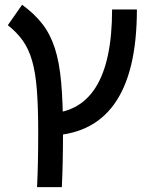

<svg xmlns="http://www.w3.org/2000/svg" viewBox="-20 -557 626 802"><path d="M172.9 9.8V-83Q448.2 -83 448.2 -517.6H551.8Q551.8 9.8 172.9 9.8ZM134.8 224.6Q137.2 176.8 138.4 119.4Q139.6 62 139.6 -4.9Q139.6 -108.9 134 -181.2Q128.4 -253.4 114.3 -302.7Q100.1 -352.1 75.4 -387Q50.8 -421.9 12.7 -451.7L72.3 -537.1Q123.5 -500 156.7 -457.3Q189.9 -414.6 209 -356Q228 -297.4 235.6 -212.4Q243.2 -127.4 243.2 -4.9Q243.2 62 241.9 119.4Q240.7 176.8 238.3 224.6Z"/></svg>

Font: Cascadia Mono PL
Style: Regular
Weight: 400
Monospace: yes
Designer: Aaron Bell
Foundry: Saja Typeworks
Version: Version 2102.003